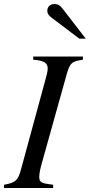

<svg xmlns="http://www.w3.org/2000/svg" viewBox="-28 -934 446 954"><path d="M398 -742 283 -891C270 -908 258 -914 243 -914C223 -914 207 -902 207 -880C207 -868 213 -858 226 -848L366 -742ZM384 -653H137V-637C193 -634 209 -619 209 -594C209 -578 203 -557 196 -532L76 -91C61 -35 47 -26 -8 -16V0H236V-16C179 -23 167 -27 167 -55C167 -75 173 -99 182 -131L302 -560C319 -621 328 -630 384 -637Z"/></svg>

Font: XITS
Style: Italic
Weight: 400
Italic angle: -16.33°
Designer: MicroPress Inc., with final additions and corrections provided by Coen Hoffman, Elsevier (retired)
Version: Version 1.302